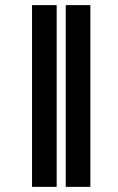

<svg xmlns="http://www.w3.org/2000/svg" viewBox="-20 -726 458 746"><path d="M200.2 -706.1V0H104.5V-706.1ZM331.1 -706.1V0H235.4V-706.1Z"/></svg>

Font: Inter Black
Style: Regular
Weight: 900
Designer: Rasmus Andersson
Foundry: rsms
Version: Version 4.000;git-a52131595